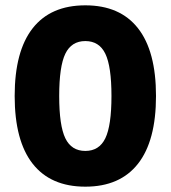

<svg xmlns="http://www.w3.org/2000/svg" viewBox="-20 -690 640 720"><path d="M497.5 -76Q430 10 300 10Q170 10 102.5 -76Q35 -162 35 -330Q35 -498 102.5 -584Q170 -670 300 -670Q430 -670 497.5 -584Q565 -498 565 -330Q565 -162 497.5 -76ZM225 -171.5Q248 -124 300 -124Q352 -124 375 -171.5Q398 -219 398 -330Q398 -441 375 -488.5Q352 -536 300 -536Q248 -536 225 -488.5Q202 -441 202 -330Q202 -219 225 -171.5Z"/></svg>

Font: Elaine Sans
Style: Bold
Weight: 700
Designer: Wei Huang
Foundry: Wei Huang
Version: Version 2.001;December 24, 2019;FontCreator 12.0.0.2547 64-b